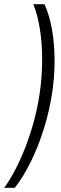

<svg xmlns="http://www.w3.org/2000/svg" viewBox="-21 -784 291 911"><path d="M190 -764H137C163 -701 179 -608 179 -502C179 -448 175 -390 166 -332C139 -158 69 11 -1 107H49C126 10 197 -159 225 -334C234 -389 238 -444 238 -496C238 -604 220 -700 190 -764Z"/></svg>

Font: Arthouse Owned Light
Style: Italic
Weight: 300
Italic angle: -10°
Designer: Jeremy Tribby
Foundry: Tribby Type
Version: Version 1.000;PS 001.000;hotconv 1.0.88;makeotf.lib2.5.64775